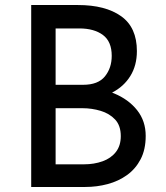

<svg xmlns="http://www.w3.org/2000/svg" viewBox="-20 -743 658 763"><path d="M290 -723Q399 -723 461.5 -678.5Q524 -634 524 -540Q524 -483 498 -441Q472 -399 425.5 -375Q379 -351 316 -348L302 -398Q375 -396 433 -372Q491 -348 525 -305Q559 -262 559 -203Q559 -149 539 -110.5Q519 -72 485 -47.5Q451 -23 408 -11.5Q365 0 319 0H104V-723ZM310 -406Q370 -406 397 -439.5Q424 -473 424 -521Q424 -578 389 -604Q354 -630 295 -630H201V-406ZM314 -90Q354 -90 387.5 -102Q421 -114 440.5 -139Q460 -164 460 -202Q460 -244 437.5 -268Q415 -292 380 -302.5Q345 -313 308 -313H201V-90Z"/></svg>

Font: Josefin Sans Thin
Style: Regular
Weight: 400
Version: Version 2.000